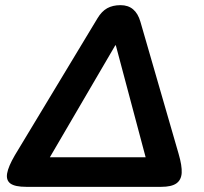

<svg xmlns="http://www.w3.org/2000/svg" viewBox="-20 -725 791 745"><path d="M37.7 -122.7 358.2 -653.9Q374.3 -680.9 395.8 -693Q417.4 -705 447.9 -705Q506.4 -705 524.9 -640.4L673 -128.3Q686.6 -81.8 685 -54.2Q683.4 -26.7 664.3 -13.3Q645.3 0 605.4 0H82.2Q38.3 0 20.6 -12.8Q3 -25.7 7.7 -52.5Q12.4 -79.4 37.7 -122.7ZM156.6 -114.7H561.8L555.6 -75.3L429.4 -549.2H427.4L150.4 -75.3Z"/></svg>

Font: SN Pro Thin
Style: Italic
Weight: 200
Italic angle: -9°
Designer: Tobias Whetton
Foundry: Supernotes
Version: Version 1.003;Glyphs 3.3 (3324)